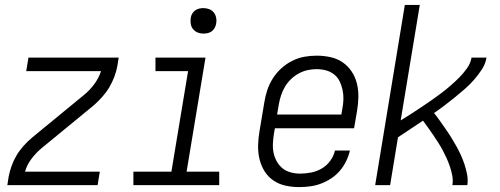

<svg xmlns="http://www.w3.org/2000/svg" viewBox="-20 -755 2040 783"><path d="M10 0 15 -33Q19 -55 27 -77.5Q35 -100 47 -120.5Q59 -141 75.5 -159.5Q92 -178 111 -194L324 -369Q347 -388 365 -412.5Q383 -437 392 -465H87L96 -520H464L459 -488Q455 -465 446.5 -442.5Q438 -420 426 -399.5Q414 -379 397.5 -360.5Q381 -342 363 -326L150 -151Q127 -132 108.5 -107.5Q90 -83 82 -55H387L378 0Z M874 0H524V-55H679L747 -465H614V-520H818L741 -55H874ZM810 -618Q797 -618 786 -622.5Q775 -627 767.5 -636Q760 -645 758 -657.5Q756 -670 758 -683Q759 -691 764 -699.5Q769 -708 776.5 -713Q784 -718 792.5 -720Q801 -722 809 -722Q822 -722 833.5 -717.5Q845 -713 852 -704Q859 -695 861.5 -682.5Q864 -670 861 -657Q860 -649 855 -640.5Q850 -632 843 -627Q836 -622 827 -620Q818 -618 810 -618Z M1200 8Q1171 8 1144 2Q1117 -4 1095 -19Q1073 -34 1059 -56.5Q1045 -79 1038.5 -105.5Q1032 -132 1032.5 -160.5Q1033 -189 1038 -218L1058 -338Q1062 -363 1070 -387.5Q1078 -412 1092.5 -435Q1107 -458 1127.5 -476.5Q1148 -495 1172 -507Q1196 -519 1221 -523.5Q1246 -528 1271 -528Q1300 -528 1327.5 -522Q1355 -516 1377 -501Q1399 -486 1414 -463.5Q1429 -441 1435.5 -414.5Q1442 -388 1441.5 -359.5Q1441 -331 1436 -302L1424 -232H1101L1097 -209Q1094 -189 1093 -169Q1092 -149 1096 -130.5Q1100 -112 1109.5 -95.5Q1119 -79 1133 -68Q1147 -57 1165.5 -52Q1184 -47 1204 -47Q1226 -47 1249 -51.5Q1272 -56 1292.5 -68Q1313 -80 1327 -99.5Q1341 -119 1346 -141H1407Q1402 -119 1391.5 -97.5Q1381 -76 1365.5 -58Q1350 -40 1330 -27Q1310 -14 1288.5 -6Q1267 2 1244.5 5Q1222 8 1200 8ZM1372 -288 1376 -311Q1380 -331 1380.5 -350.5Q1381 -370 1377 -388.5Q1373 -407 1365 -423.5Q1357 -440 1342.5 -451.5Q1328 -463 1309.5 -468Q1291 -473 1271 -473Q1253 -473 1234.5 -469Q1216 -465 1198.5 -455.5Q1181 -446 1166.5 -432Q1152 -418 1142 -401Q1132 -384 1126 -365.5Q1120 -347 1117 -329L1110 -288Z M1510 0 1631 -735H1692L1614 -264Q1636 -277 1656.5 -290.5Q1677 -304 1697.5 -317.5Q1718 -331 1738 -345Q1758 -359 1778 -374Q1798 -389 1816.5 -405Q1835 -421 1852.5 -438.5Q1870 -456 1884.5 -476.5Q1899 -497 1903 -520H1964Q1960 -495 1945.5 -472.5Q1931 -450 1913.5 -430Q1896 -410 1876 -392.5Q1856 -375 1835 -358Q1814 -341 1793 -325Q1772 -309 1750 -294Q1763 -278 1774.5 -261.5Q1786 -245 1798 -228Q1810 -211 1820.5 -194Q1831 -177 1841 -159Q1851 -141 1859.5 -122.5Q1868 -104 1874.5 -84Q1881 -64 1885 -43Q1889 -22 1886 0H1825Q1828 -20 1824.5 -38.5Q1821 -57 1815 -75Q1809 -93 1801.5 -109.5Q1794 -126 1785.5 -142Q1777 -158 1767 -173.5Q1757 -189 1747 -204Q1737 -219 1726.5 -233.5Q1716 -248 1705 -263Q1679 -246 1654 -229Q1629 -212 1603 -195L1571 0Z"/></svg>

Font: Iosevka Term Curly Lt Obl
Style: Regular
Weight: 300
Italic angle: -9°
Designer: Belleve Invis
Foundry: Belleve Invis
Version: Version 32.3.0